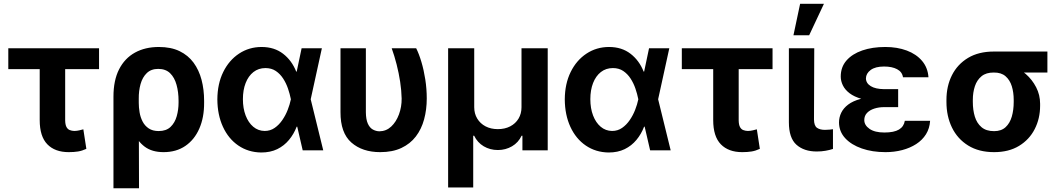

<svg xmlns="http://www.w3.org/2000/svg" viewBox="-20 -804 5678 1027"><path d="M509.8 -545.9V-434.1H24.4V-545.9ZM192.4 -545.9H328.6V-159.7Q329.1 -137.2 335.4 -125Q341.8 -112.8 352.8 -108.4Q363.8 -104 377.4 -103.5Q393.1 -104 403.6 -106.7Q414.1 -109.4 425.8 -112.3L441.9 -7.8Q418.9 2.9 397.2 6.3Q375.5 9.8 347.7 9.8Q273.9 9.8 233.2 -32.2Q192.4 -74.2 192.4 -161.6Z M586.9 203.1V-287.1Q586.9 -374 616.9 -433.1Q647 -492.2 701.7 -522.5Q756.3 -552.7 829.6 -552.7Q894.5 -552.7 940.4 -530.5Q986.3 -508.3 1015.4 -468.8Q1044.4 -429.2 1058.1 -377Q1071.8 -324.7 1071.8 -264.6V-254.9Q1072.3 -175.8 1046.1 -116.2Q1020 -56.6 971.4 -23.4Q922.9 9.8 855 9.8Q793 9.8 753.9 -19.5Q714.8 -48.8 692.4 -101.1Q669.9 -153.3 656.7 -222.7L722.2 -254.9Q722.2 -230 726.6 -203.4Q731 -176.8 742.7 -154.1Q754.4 -131.3 775.4 -117.2Q796.4 -103 828.6 -103Q869.1 -103 892.3 -125.2Q915.5 -147.5 925.3 -182.4Q935.1 -217.3 935.1 -254.9V-264.6Q935.1 -311.5 924.3 -350.3Q913.6 -389.2 889.9 -412.4Q866.2 -435.5 826.2 -435.5Q788.6 -435.5 765.4 -413.3Q742.2 -391.1 731.9 -354.5Q721.7 -317.9 722.2 -275.4L723.6 203.1Z M1377 11.7Q1308.1 10.7 1255.1 -25.4Q1202.1 -61.5 1172.6 -125.5Q1143.1 -189.5 1142.6 -272.5Q1143.1 -356 1174.1 -418.9Q1205.1 -481.9 1258.8 -517.3Q1312.5 -552.7 1379.4 -552.7Q1447.3 -552.7 1494.1 -516.6Q1541 -480.5 1564.5 -420.9H1608.4L1641.6 -274.4L1709 0H1599.1L1535.6 -274.4Q1530.3 -301.3 1520.5 -330.1Q1510.7 -358.9 1494.6 -383.8Q1478.5 -408.7 1455.3 -424.3Q1432.1 -439.9 1399.9 -439.9Q1362.8 -439.9 1335.7 -418.7Q1308.6 -397.5 1293.9 -359.9Q1279.3 -322.3 1279.3 -273.4Q1279.3 -224.6 1293.9 -186.3Q1308.6 -147.9 1334.7 -126Q1360.8 -104 1395.5 -103.5Q1425.8 -103.5 1449.2 -119.9Q1472.7 -136.2 1490.2 -161.9Q1507.8 -187.5 1519 -216.6Q1530.3 -245.6 1535.6 -271.5L1593.3 -545.9H1701.7L1641.6 -271.5L1608.4 -126.5H1566.9Q1551.8 -86.9 1525.9 -55.7Q1500 -24.4 1463.1 -6.3Q1426.3 11.7 1377 11.7Z M1801.3 -545.9H1937V-203.1Q1937.5 -165 1947.5 -142.8Q1957.5 -120.6 1974.1 -111.3Q1990.7 -102.1 2009.3 -101.6Q2045.9 -102.1 2072.5 -127Q2099.1 -151.9 2114 -192.1Q2128.9 -232.4 2128.4 -277.3Q2127.4 -320.3 2120.4 -366.7Q2113.3 -413.1 2101.6 -459.2Q2089.8 -505.4 2075.2 -545.9H2206.1Q2221.2 -516.1 2234.1 -472.7Q2247.1 -429.2 2254.9 -378.9Q2262.7 -328.6 2262.7 -277.3Q2262.7 -217.8 2248.5 -165.5Q2234.4 -113.3 2204.3 -74Q2174.3 -34.7 2127 -12.5Q2079.6 9.8 2013.7 9.8Q1918 9.8 1859.4 -41.7Q1800.8 -93.3 1801.3 -204.6Z M2377 198.7V-545.9H2516.6V-230.5Q2516.6 -196.3 2532.7 -169.7Q2548.8 -143.1 2577.1 -128.2Q2605.5 -113.3 2643.1 -113.3Q2680.7 -113.3 2709.2 -128.2Q2737.8 -143.1 2753.7 -169.7Q2769.5 -196.3 2769.5 -230.5V-545.9H2909.7V0H2774.4V-78.1H2770Q2752.9 -41.5 2718.8 -21.5Q2684.6 -1.5 2643.1 -1.5Q2601.1 -1.5 2567.4 -21.5Q2533.7 -41.5 2516.1 -78.1H2511.2V198.7Z M3235.4 11.7Q3166.5 10.7 3113.5 -25.4Q3060.5 -61.5 3031 -125.5Q3001.5 -189.5 3001 -272.5Q3001.5 -356 3032.5 -418.9Q3063.5 -481.9 3117.2 -517.3Q3170.9 -552.7 3237.8 -552.7Q3305.7 -552.7 3352.5 -516.6Q3399.4 -480.5 3422.9 -420.9H3466.8L3500 -274.4L3567.4 0H3457.5L3394 -274.4Q3388.7 -301.3 3378.9 -330.1Q3369.1 -358.9 3353 -383.8Q3336.9 -408.7 3313.7 -424.3Q3290.5 -439.9 3258.3 -439.9Q3221.2 -439.9 3194.1 -418.7Q3167 -397.5 3152.3 -359.9Q3137.7 -322.3 3137.7 -273.4Q3137.7 -224.6 3152.3 -186.3Q3167 -147.9 3193.1 -126Q3219.2 -104 3253.9 -103.5Q3284.2 -103.5 3307.6 -119.9Q3331.1 -136.2 3348.6 -161.9Q3366.2 -187.5 3377.4 -216.6Q3388.7 -245.6 3394 -271.5L3451.7 -545.9H3560.1L3500 -271.5L3466.8 -126.5H3425.3Q3410.2 -86.9 3384.3 -55.7Q3358.4 -24.4 3321.5 -6.3Q3284.7 11.7 3235.4 11.7Z M4112.3 -545.9V-434.1H3627V-545.9ZM3794.9 -545.9H3931.2V-159.7Q3931.6 -137.2 3938 -125Q3944.3 -112.8 3955.3 -108.4Q3966.3 -104 3980 -103.5Q3995.6 -104 4006.1 -106.7Q4016.6 -109.4 4028.3 -112.3L4044.4 -7.8Q4021.5 2.9 3999.8 6.3Q3978 9.8 3950.2 9.8Q3876.5 9.8 3835.7 -32.2Q3794.9 -74.2 3794.9 -161.6Z M4199.7 -545.9H4335.4L4334 -164.6Q4334.5 -131.3 4350.1 -120.4Q4365.7 -109.4 4392.6 -109.4Q4406.2 -109.4 4417 -110.6Q4427.7 -111.8 4435.5 -112.8V-7.3Q4418 -1.5 4396 2.4Q4374 6.3 4348.6 6.3Q4280.8 6.3 4240.2 -29.8Q4199.7 -65.9 4199.7 -149.9ZM4224.1 -615.2 4259.8 -783.7H4387.2L4308.1 -615.2Z M4680.7 -285.6H4784.2V-231H4709.5Q4680.7 -231 4656.5 -223.1Q4632.3 -215.3 4617.7 -200Q4603 -184.6 4603 -161.6Q4603 -134.3 4631.1 -114.7Q4659.2 -95.2 4710.4 -95.2Q4762.2 -95.2 4788.6 -111.1Q4814.9 -127 4819.8 -157.7H4955.1Q4952.6 -117.2 4933.1 -85.9Q4913.6 -54.7 4880.6 -33.4Q4847.7 -12.2 4805.7 -1.2Q4763.7 9.8 4716.3 9.8Q4646 9.8 4589.8 -9.8Q4533.7 -29.3 4501 -64.7Q4468.3 -100.1 4467.8 -148.4Q4467.8 -176.3 4479.7 -200.9Q4491.7 -225.6 4516.8 -244.6Q4542 -263.7 4582.5 -274.7Q4623 -285.6 4680.7 -285.6ZM4784.2 -264.2H4680.7Q4626.5 -264.2 4587.6 -275.4Q4548.8 -286.6 4524.4 -305.2Q4500 -323.7 4488.5 -347.2Q4477.1 -370.6 4477.1 -394.5Q4477.1 -445.3 4507.8 -480.5Q4538.6 -515.6 4592.3 -534.2Q4646 -552.7 4715.3 -552.7Q4779.3 -552.7 4830.3 -533.7Q4881.3 -514.6 4912.1 -478.3Q4942.9 -441.9 4946.3 -390.6H4810.1Q4805.7 -419.4 4778.6 -433.8Q4751.5 -448.2 4709 -448.2Q4662.1 -448.2 4637.2 -429.7Q4612.3 -411.1 4611.8 -384.8Q4612.3 -358.9 4637.5 -343.3Q4662.6 -327.6 4709.5 -327.1H4784.2Z M5042.5 -258.8V-269.5Q5042.5 -343.3 5072 -401.9Q5101.6 -460.4 5158.2 -494.4Q5214.8 -528.3 5295.9 -528.3Q5308.1 -522.9 5319.1 -507.8Q5330.1 -492.7 5346.9 -476.8Q5363.8 -460.9 5393.1 -451.2Q5432.6 -438 5466.8 -408.2Q5501 -378.4 5522.2 -337.4Q5543.5 -296.4 5543.5 -249V-238.3Q5543.5 -169.9 5514.6 -113.5Q5485.8 -57.1 5430.9 -23.7Q5376 9.8 5297.4 9.8Q5215.8 9.8 5158.7 -25.6Q5101.6 -61 5072 -121.8Q5042.5 -182.6 5042.5 -258.8ZM5183.6 -269.5V-258.8Q5183.6 -215.8 5194.3 -180.4Q5205.1 -145 5230 -123.8Q5254.9 -102.5 5297.4 -102.5Q5335.9 -102.5 5358.9 -123.8Q5381.8 -145 5392.1 -180.4Q5402.3 -215.8 5402.3 -258.8V-269.5Q5402.3 -309.6 5392.1 -342.8Q5381.8 -376 5358.6 -396.2Q5335.4 -416.5 5295.9 -416Q5254.9 -416.5 5230.2 -396.2Q5205.6 -376 5194.6 -342.8Q5183.6 -309.6 5183.6 -269.5ZM5582.5 -528.3V-416H5295.9V-528.3Z"/></svg>

Font: Inter Cardless Tabular Bold
Style: Bold
Weight: 700
Designer: Rasmus Andersson
Foundry: rsms
Version: Version 4.000;git-4fc901f